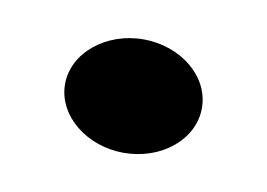

<svg xmlns="http://www.w3.org/2000/svg" viewBox="-32 -161 292 210"><g transform="rotate(10 113.5 -56.0)"><path d="M114 7C156 7 190 -21 190 -56C190 -91 156 -119 114 -119C73 -119 38 -91 38 -56C38 -21 73 7 114 7Z"/></g></svg>

Font: Coconat Demi
Style: Regular
Weight: 400
Designer: Sara Lavazza
Foundry: Collletttivo
Version: Version 1.000;Glyphs 3.2 (3217)